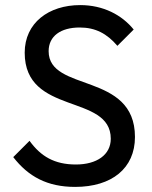

<svg xmlns="http://www.w3.org/2000/svg" viewBox="-20 -724 595 754"><path d="M275 10C419 10 510 -63 510 -186C510 -443 171 -360 171 -523C171 -582 218 -616 293 -616C355 -616 400 -592 441 -544L505 -608C459 -665 386 -704 295 -704C171 -704 77 -634 77 -517C77 -269 415 -358 415 -179C415 -116 360 -78 278 -78C194 -78 140 -110 96 -171L32 -107C91 -31 165 10 275 10Z"/></svg>

Font: MV Cash
Style: Regular
Weight: 400
Designer: Rodrigo Fuenzalida
Foundry: fragTYPE
Version: Version 1.100;Glyphs 3.1.2 (3151)